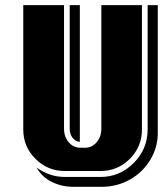

<svg xmlns="http://www.w3.org/2000/svg" viewBox="-20 -660 640 741"><path d="M588.9 -640.1V-154.8Q590.8 -95.7 561.5 -45.7Q532.2 4.4 481.9 32.7Q431.6 61 373 61H263.2Q218.3 61 180.2 42.2Q142.1 23.4 121.1 -13.2Q171.9 22.9 230 22.9H368.2Q442.4 22.9 496.1 -31Q549.8 -85 549.8 -160.2V-640.1ZM527.8 -160.2Q527.8 -93.8 481 -46.9Q434.1 0 368.2 0H230Q164.1 0 116.9 -46.9Q69.8 -93.8 69.8 -160.2V-640.1H227.1V-163.1Q227.1 -131.8 245.4 -110.8Q263.7 -89.8 290 -89.8H308.1Q334.5 -89.8 352.8 -110.8Q371.1 -131.8 371.1 -163.1V-640.1H527.8ZM288.1 -112.8Q271.5 -113.8 260.3 -127.9Q249 -142.1 249 -163.1V-640.1H288.1Z"/></svg>

Font: Laconic
Style: Shadow
Weight: 900
Width: 6
Designer: Robby Woodard
Version: Version 1.000